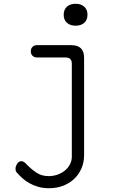

<svg xmlns="http://www.w3.org/2000/svg" viewBox="-20 -769 640 1016"><path d="M360 -432Q360 -449 351.5 -457Q343 -465 326 -465H175Q161 -465 152 -474Q143 -483 143 -498Q143 -512 152 -521Q161 -530 175 -530H357Q391 -530 408 -513.5Q425 -497 425 -463V52Q425 91 410.5 123.5Q396 156 371 179Q346 202 312.5 214.5Q279 227 239 227Q208 227 182 219.5Q156 212 135 200Q114 188 98 173.5Q82 159 70 145Q65 141 63.5 135Q62 129 62 124Q62 112 70.5 98Q79 84 93 84Q102 84 109.5 90Q117 96 126 106Q150 130 176 146.5Q202 163 238 163Q262 163 284.5 155Q307 147 323.5 133.5Q340 120 350 101Q360 82 360 60ZM380 -633Q351 -633 334 -648.5Q317 -664 317 -691Q317 -718 334 -733.5Q351 -749 380 -749Q409 -749 426 -733.5Q443 -718 443 -691Q443 -664 426 -648.5Q409 -633 380 -633Z"/></svg>

Font: Maple Mono NL ExtraLight
Style: Regular
Weight: 275
Monospace: yes
Designer: subframe7536
Version: Version 7.000